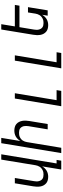

<svg xmlns="http://www.w3.org/2000/svg" viewBox="1005 -1780 990 3040"><g transform="rotate(-90 1500.0 -260.0)"><path d="M336 215 386 -88Q374 -66 355.5 -47Q337 -28 315 -15.5Q293 -3 269 2.5Q245 8 221 8Q192 8 165 0.5Q138 -7 118 -24Q98 -41 85 -65Q72 -89 67.5 -116.5Q63 -144 64 -172.5Q65 -201 70 -230L118 -520H202L152 -218Q149 -199 148 -180Q147 -161 151 -143.5Q155 -126 163.5 -110.5Q172 -95 186 -84.5Q200 -74 218 -70Q236 -66 255 -66Q272 -66 289 -68.5Q306 -71 323 -79Q340 -87 354.5 -99Q369 -111 379 -126.5Q389 -142 395 -159Q401 -176 404 -193L493 -735H577L432 141H488L476 215Z M596 215 753 -735H837L787 -432Q800 -454 818 -473Q836 -492 858 -504.5Q880 -517 904 -522.5Q928 -528 952 -528Q981 -528 1008.5 -520.5Q1036 -513 1056 -496Q1076 -479 1088.5 -455Q1101 -431 1106 -403.5Q1111 -376 1110 -347.5Q1109 -319 1104 -290L1056 0H972L1022 -302Q1025 -321 1025.5 -340Q1026 -359 1022.5 -376.5Q1019 -394 1010 -409.5Q1001 -425 987.5 -435.5Q974 -446 956 -450Q938 -454 919 -454Q902 -454 884.5 -451.5Q867 -449 850 -441Q833 -433 818.5 -421Q804 -409 794 -393.5Q784 -378 778.5 -361Q773 -344 770 -327L680 215Z M1338 215 1460 -520H1544L1434 141H1593L1581 215Z M1938 215 2060 -520H2144L2034 141H2193L2181 215Z M2621 8Q2592 8 2565 0.5Q2538 -7 2518 -24Q2498 -41 2485 -65Q2472 -89 2467.5 -116.5Q2463 -144 2464 -172.5Q2465 -201 2470 -230L2553 -735H2637L2602 -520H2942L2930 -447H2590L2552 -218Q2549 -199 2548 -180Q2547 -161 2551 -143.5Q2555 -126 2563.5 -110.5Q2572 -95 2586 -84.5Q2600 -74 2618 -70Q2636 -66 2655 -66Q2672 -66 2689 -68.5Q2706 -71 2723 -79Q2740 -87 2754.5 -99Q2769 -111 2779 -126.5Q2789 -142 2795 -159Q2801 -176 2804 -193L2823 -312H2907L2856 0H2772L2786 -88Q2774 -66 2755.5 -47Q2737 -28 2715 -15.5Q2693 -3 2669 2.5Q2645 8 2621 8Z"/></g></svg>

Font: Iosevka Extended
Style: Italic
Weight: 400
Width: 7
Italic angle: -9°
Monospace: yes
Designer: Belleve Invis
Foundry: Belleve Invis
Version: Version 32.5.0; ttfautohint (v1.8.4)